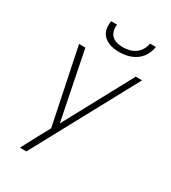

<svg xmlns="http://www.w3.org/2000/svg" viewBox="-226 -853 1052 1182"><g transform="rotate(30 300.0 -262.5)"><path d="M110 215Q124 188 138.5 161Q153 134 167 107L217 16L106 -520H151L248 -37L509 -520H554L156 215ZM343 -600Q323 -600 303.5 -603Q284 -606 267 -613.5Q250 -621 236 -633.5Q222 -646 214 -663Q206 -680 205 -700Q204 -720 207 -740H249Q246 -718 251 -697Q256 -676 270.5 -662Q285 -648 306 -642.5Q327 -637 349 -637Q371 -637 394 -642.5Q417 -648 436.5 -662Q456 -676 468 -697Q480 -718 483 -740H525Q522 -720 514 -700Q506 -680 493 -663Q480 -646 462 -633.5Q444 -621 424 -613.5Q404 -606 383.5 -603Q363 -600 343 -600Z"/></g></svg>

Font: Iosevka XLt Ex Obl
Style: Regular
Weight: 200
Width: 7
Italic angle: -9°
Monospace: yes
Designer: Belleve Invis
Foundry: Belleve Invis
Version: Version 32.5.0; ttfautohint (v1.8.4)